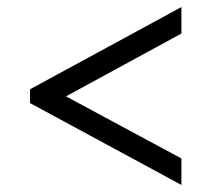

<svg xmlns="http://www.w3.org/2000/svg" viewBox="-20 -630 599 544"><path d="M494 -106V-181L167 -357L494 -535V-610L65 -377V-338Z"/></svg>

Font: Noto Serif Semi
Style: Regular
Weight: 600
Designer: Monotype Design Team
Foundry: Monotype Imaging Inc.
Version: Version 1.002